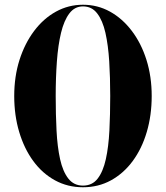

<svg xmlns="http://www.w3.org/2000/svg" viewBox="-20 -780 700 810"><path d="M330 10Q265.5 10 212 -19.2Q158.5 -48.5 120.2 -100.8Q82 -153 61 -223.2Q40 -293.5 40 -375Q40 -457 62.2 -527Q84.5 -597 124 -649.5Q163.5 -702 216.2 -731Q269 -760 330 -760Q391.5 -760 444 -731Q496.5 -702 536.2 -649.5Q576 -597 598 -527Q620 -457 620 -375Q620 -293.5 599.2 -223.2Q578.5 -153 540 -100.8Q501.5 -48.5 448.2 -19.2Q395 10 330 10ZM330 3Q369.5 3 392.2 -26.8Q415 -56.5 426.5 -108.5Q438 -160.5 441.5 -229Q445 -297.5 445 -375Q445 -452.5 440.8 -521Q436.5 -589.5 424.8 -641.5Q413 -693.5 390.2 -723.2Q367.5 -753 330 -753Q295 -753 272.5 -723.2Q250 -693.5 237.5 -641.5Q225 -589.5 220 -521Q215 -452.5 215 -375Q215 -297.5 218.5 -229Q222 -160.5 233.5 -108.5Q245 -56.5 268.2 -26.8Q291.5 3 330 3Z"/></svg>

Font: Bodoni Moda 28pt
Style: Bold
Weight: 700
Designer: Owen Earl
Foundry: indestructible type
Version: Version 2.005